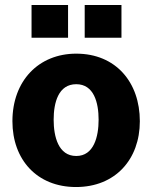

<svg xmlns="http://www.w3.org/2000/svg" viewBox="-20 -743 613 773"><path d="M254 -723H107V-591H254ZM469 -723H321V-591H469ZM286 10C444 10 543 -101 543 -255C543 -412 446 -527 287 -527C135 -527 30 -417 30 -255C30 -100 129 10 286 10ZM287 -115C215 -115 196 -193 196 -261C196 -330 215 -404 287 -404C358 -404 377 -330 377 -261C377 -193 358 -115 287 -115Z"/></svg>

Font: United Sans ExtraBold
Style: Regular
Weight: 800
Designer: Pablo Impallari, Rodrigo Fuenzalida (Modified by Dan O. Williams)
Version: Version 1.000;PS 001.000;hotconv 1.0.88;makeotf.lib2.5.64775